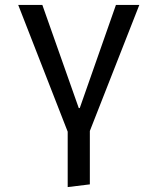

<svg xmlns="http://www.w3.org/2000/svg" viewBox="-20 -547 640 780"><path d="M255 213V-12L54 -527H152L300 -108H304L451 -527H546L345 -15V202Z"/></svg>

Font: Wlorlttqgufhjawjgtejqphaquk
Style: Regular
Weight: 400
Monospace: yes
Designer: Carrois Corporate & Edenspiekermann
Foundry: Carrois Corporate GbR & Edenspiekermann AG
Version: Version 2.001